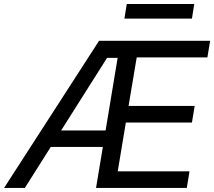

<svg xmlns="http://www.w3.org/2000/svg" viewBox="-40 -929 1058 949"><path d="M-19.9 0H82.7L210.9 -202.8H468.4L434.7 0H883.2L896.7 -82H541.9L582 -323.2H908.7L922.2 -405.5H595.5L635.7 -645.2H985.1L998.6 -727.3H449.6ZM262.1 -284.1 489.3 -643.1H541.5L481.9 -284.1ZM574.9 -837H908.7L920.1 -909.1H586.6Z"/></svg>

Font: Margiela Sans Text
Style: Italic
Weight: 400
Italic angle: -9.39999°
Designer: Stefan Endress, Andreas Faust
Version: Version 1.100;FEAKit 1.0